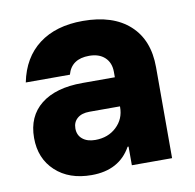

<svg xmlns="http://www.w3.org/2000/svg" viewBox="-64 -576 661 650"><g transform="rotate(-10 266.5 -250.5)"><path d="M200.8 9.2Q123.3 9.2 76.7 -34.2Q30 -77.5 30 -148.3Q30 -222.5 80.8 -262.9Q131.7 -303.3 223.3 -303.3H335V-321.7Q335 -353.3 315.4 -371.7Q295.8 -390 261.7 -390Q200.8 -390 186.7 -338.3H35Q51.7 -421.7 110 -465.8Q168.3 -510 260.8 -510Q364.2 -510 421.2 -458.3Q478.3 -406.7 478.3 -312.5V0H340V-64.2H336.7Q295.8 9.2 200.8 9.2ZM233.3 -105.8Q277.5 -105.8 306.2 -132.9Q335 -160 335 -200.8V-203.3H230Q203.3 -203.3 188.3 -190.4Q173.3 -177.5 173.3 -155.8Q173.3 -132.5 189.6 -119.2Q205.8 -105.8 233.3 -105.8Z"/></g></svg>

Font: Funnel Sans ExtraBold
Style: Regular
Weight: 800
Version: Version 1.000; Beta; Release 5; Build 24; ttfautohint (v1.8.